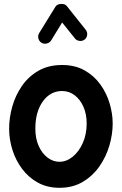

<svg xmlns="http://www.w3.org/2000/svg" viewBox="-20 -877 606 955"><path d="M289.1 -553.7Q353 -553.7 400.1 -527.3Q447.3 -501 478.5 -457.8Q509.8 -414.6 525.1 -363.3Q540.5 -312 540.5 -262.7Q540.5 -208.5 523.9 -152.3Q507.3 -96.2 474.1 -48.8Q440.9 -1.5 391.4 27.8Q341.8 57.1 275.9 57.1Q215.3 57.1 168.7 31.5Q122.1 5.9 90.1 -36.9Q58.1 -79.6 41.7 -131.8Q25.4 -184.1 25.4 -237.3Q25.4 -291 41 -346.7Q56.6 -402.3 88.9 -449.2Q121.1 -496.1 170.9 -524.9Q220.7 -553.7 289.1 -553.7ZM289.1 -424.3Q230 -424.3 192.9 -372.3Q155.8 -320.3 155.8 -237.3Q155.8 -187 172.9 -149.9Q189.9 -112.8 217.3 -92.5Q244.6 -72.3 275.9 -72.3Q310.5 -72.3 341.6 -97.4Q372.6 -122.6 391.8 -165.8Q411.1 -209 411.1 -262.7Q411.1 -309.6 395 -345.9Q378.9 -382.3 351.3 -403.3Q323.7 -424.3 289.1 -424.3ZM186 -664.6Q174.3 -671.9 170.9 -686Q167.5 -700.2 174.8 -712.4L255.9 -843.8Q264.2 -856.9 284.2 -857.4Q304.2 -857.9 312.5 -846.7L406.2 -729Q415 -718.3 413.6 -703.6Q412.1 -689 400.9 -680.2Q390.1 -671.9 375.5 -673.6Q360.8 -675.3 352.5 -686L289.1 -765.1L234.4 -675.8Q227.1 -664.1 212.6 -660.6Q198.2 -657.2 186 -664.6Z"/></svg>

Font: Mikhak-DS1-FD Bold
Style: Bold
Weight: 700
Designer: Amin Abedi
Version: Version 3.2